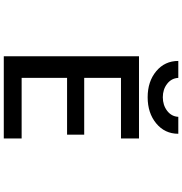

<svg xmlns="http://www.w3.org/2000/svg" viewBox="7 -992 985 1040"><g transform="rotate(90 500.0 -471.5)"><path d="M401.4 -633.8V-434.6H709V-341.8H401.4V-95.7H729.5V1H284.2V-731.4H729.5V-633.8ZM309.6 -944.3H401.4Q403.3 -907.2 433.6 -883.8Q463.9 -860.4 506.3 -860.4Q548.8 -860.4 579.6 -883.8Q610.4 -907.2 612.3 -944.3H704.1Q704.1 -871.1 647.9 -824.7Q591.8 -778.3 506.3 -778.3Q420.9 -778.3 365.2 -824.7Q309.6 -871.1 309.6 -944.3Z"/></g></svg>

Font: Gen Shin Gothic Monospace Medium
Style: Regular
Weight: 500
Designer: [Source Han Sans]
Ryoko NISHIZUKA  (kana & ideographs); Paul D. Hunt (Latin, Greek & Cyrillic); Wenlong ZHANG  (bopomofo
Version: Version 1.002.20150607